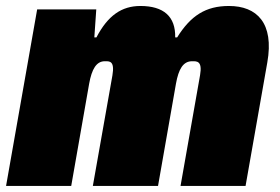

<svg xmlns="http://www.w3.org/2000/svg" viewBox="-20 -613 924 633"><path d="M0 0H214.8L273.9 -336.9C282.7 -385.7 297.9 -411.1 325.7 -411.1C340.8 -411.1 358.9 -413.1 350.6 -364.3L286.1 0H501L560.1 -336.9C568.8 -385.7 584 -411.1 613.3 -411.1C628.4 -411.1 647.9 -413.1 639.6 -365.2L575.2 0H789.6L861.3 -407.2C884.3 -537.1 826.7 -593.3 734.9 -593.3C658.2 -593.3 608.9 -561.5 564 -489.7H557.6C559.1 -558.6 519.5 -593.3 442.9 -593.3C380.9 -593.3 335.4 -561.5 297.9 -489.7H291L297.4 -582H102.5Z"/></svg>

Font: Decalotype Black Italic
Style: Regular
Weight: 900
Italic angle: -10°
Designer: Alfredo Marco Pradil
Foundry: Alfredo Marco Pradil
Version: Version 1.0